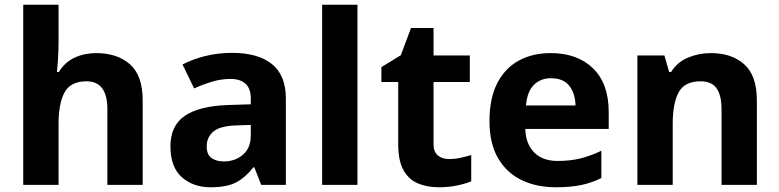

<svg xmlns="http://www.w3.org/2000/svg" viewBox="-20 -780 3288 810"><path d="M227 -605Q227 -565 224.5 -528Q222 -491 220 -476H228Q254 -518 295 -537Q336 -556 386 -556Q475 -556 528.5 -508.5Q582 -461 582 -356V0H433V-319Q433 -437 345 -437Q278 -437 252.5 -390.5Q227 -344 227 -257V0H78V-760H227Z M959 -557Q1069 -557 1127.5 -509.5Q1186 -462 1186 -364V0H1082L1053 -74H1049Q1014 -30 975 -10Q936 10 868 10Q795 10 747 -32.5Q699 -75 699 -163Q699 -250 760 -291.5Q821 -333 943 -337L1038 -340V-364Q1038 -407 1015.5 -427Q993 -447 953 -447Q913 -447 875 -435.5Q837 -424 799 -407L750 -508Q794 -531 847.5 -544Q901 -557 959 -557ZM980 -251Q908 -249 880 -225Q852 -201 852 -162Q852 -128 872 -113.5Q892 -99 924 -99Q972 -99 1005 -127.5Q1038 -156 1038 -208V-253Z M1488 0H1339V-760H1488Z M1874 -109Q1899 -109 1922 -114Q1945 -119 1968 -126V-15Q1944 -5 1908.5 2.5Q1873 10 1831 10Q1782 10 1743.5 -6Q1705 -22 1682.5 -61.5Q1660 -101 1660 -171V-434H1589V-497L1671 -547L1714 -662H1809V-546H1962V-434H1809V-171Q1809 -140 1827 -124.5Q1845 -109 1874 -109Z M2303 -556Q2416 -556 2482 -491.5Q2548 -427 2548 -308V-236H2196Q2198 -173 2233.5 -137Q2269 -101 2332 -101Q2385 -101 2428 -111.5Q2471 -122 2517 -144V-29Q2477 -9 2432.5 0.5Q2388 10 2325 10Q2243 10 2180 -20.5Q2117 -51 2081 -113Q2045 -175 2045 -269Q2045 -365 2077.5 -428.5Q2110 -492 2168 -524Q2226 -556 2303 -556ZM2304 -450Q2261 -450 2232.5 -422Q2204 -394 2199 -335H2408Q2407 -385 2382 -417.5Q2357 -450 2304 -450Z M2979 -556Q3067 -556 3120 -508.5Q3173 -461 3173 -356V0H3024V-319Q3024 -378 3003 -407.5Q2982 -437 2936 -437Q2868 -437 2843 -390.5Q2818 -344 2818 -257V0H2669V-546H2783L2803 -476H2811Q2837 -518 2882.5 -537Q2928 -556 2979 -556Z"/></svg>

Font: Noto Sans Hanifi Rohingya
Style: Bold
Weight: 700
Designer: Monotype Design Team and DaltonMaag
Foundry: Google LLC
Version: Version 2.102; ttfautohint (v1.8.4.7-5d5b)